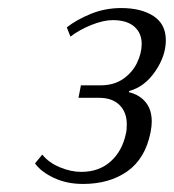

<svg xmlns="http://www.w3.org/2000/svg" viewBox="-20 -730 432 477"><path d="M67 -324 85 -346Q101 -326 128.5 -314.5Q156 -303 182 -303Q226 -303 255 -329Q284 -355 293 -399Q295 -406 295 -421Q295 -451 277 -469Q259 -487 226 -487H175L181 -518H230Q263 -518 286 -534Q309 -550 320.5 -574Q332 -598 332 -621Q332 -648 313.5 -664Q295 -680 260 -680Q237 -680 207 -668Q177 -656 155 -639L146 -662Q170 -681 205.5 -695.5Q241 -710 281 -710Q331 -710 361.5 -690Q392 -670 392 -630Q392 -591 365.5 -552.5Q339 -514 301 -504L300 -501Q326 -495 341.5 -476.5Q357 -458 357 -428Q357 -416 354 -401Q341 -336 296.5 -304.5Q252 -273 186 -273Q146 -273 114 -288Q82 -303 67 -324Z"/></svg>

Font: Trirong Light
Style: Italic
Weight: 300
Italic angle: -12°
Designer: Katatrad Team
Foundry: CadsonDemak
Version: Version 1.001